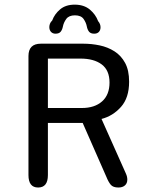

<svg xmlns="http://www.w3.org/2000/svg" viewBox="-20 -809 659 835"><path d="M188.3 -554.2V-339.3H336Q391.5 -339.3 423.9 -368Q456.3 -396.7 456.3 -450Q456.3 -503.3 422.4 -528.8Q388.5 -554.2 330.3 -554.2ZM103.8 -47.7V-565.2Q103.8 -619 157.7 -619H342.3Q378.3 -619 413.5 -611.6Q448.7 -604.2 477.8 -585.8Q506.8 -567.3 524.2 -535.2Q541.5 -503.2 541.5 -453.5Q541.5 -383.7 506.2 -344.1Q471 -304.5 421.5 -291.7L527.3 -54.7Q530.7 -47.3 532.2 -40.7Q533.7 -34 533.7 -28Q533.7 -11.8 523.3 -2.7Q513 6.5 495 6.5Q472 6.5 461.9 -5.3Q451.8 -17.2 442.7 -39.7L339.5 -274.5H188.3V-47.7Q188.3 6.5 145.8 6.5Q103.8 6.5 103.8 -47.7ZM389.8 -662.5Q374.2 -662.5 367.2 -671.3Q360.2 -680.2 357.7 -693.5Q354.5 -710.8 343.4 -726.6Q332.3 -742.3 305.8 -742.3Q279.7 -742.3 268.2 -726.6Q256.8 -710.8 253.5 -693.5Q250.8 -679.7 243.9 -671.1Q237 -662.5 221.3 -662.5Q209.3 -662.5 201.9 -670.3Q194.5 -678.2 194.5 -691.3Q194.5 -698 197.2 -705.6Q200 -713.2 207 -719.8Q217.3 -748 241.6 -768.4Q265.8 -788.8 304.8 -788.8Q345 -788.8 370.5 -767.6Q396 -746.3 406.7 -717Q412.3 -710.7 414.8 -703.8Q417.2 -696.8 417.2 -690.7Q417.2 -677.7 409.9 -670.1Q402.7 -662.5 389.8 -662.5Z"/></svg>

Font: Sono ExtraLight
Style: Regular
Weight: 200
Designer: Tyler Finck
Foundry: Tyler Finck
Version: Version 2.112